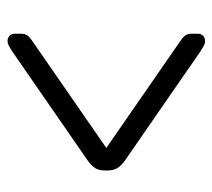

<svg xmlns="http://www.w3.org/2000/svg" viewBox="-48 -562 576 521"><g transform="rotate(-90 240.5 -301.0)"><path d="M390 -33Q383 -33 375.5 -37.5Q368 -42 363 -45L68 -249Q52 -260 45.5 -271Q39 -282 39 -295V-307Q39 -321 45.5 -331.5Q52 -342 68 -353L363 -557Q368 -560 375.5 -564.5Q383 -569 390 -569Q398 -569 404 -564Q410 -559 410 -549V-532Q410 -522 405.5 -515.5Q401 -509 389 -501L100 -301L389 -101Q401 -93 405.5 -86.5Q410 -80 410 -70V-53Q410 -43 404 -38Q398 -33 390 -33Z"/></g></svg>

Font: Rubik Light
Style: Regular
Weight: 300
Designer: Hubert and Fischer
Foundry: Hubert and Fischer
Version: Version 2.300;gftools[0.9.30]